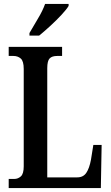

<svg xmlns="http://www.w3.org/2000/svg" viewBox="-20 -951 561 971"><path d="M24 0V-46H52Q71 -46 85.5 -59Q100 -72 100 -110V-602Q100 -642 85 -655Q70 -668 48 -668H24V-714H294V-668H269Q243 -668 231 -655.5Q219 -643 219 -606V-54H371Q401 -54 416.5 -77Q432 -100 440 -143L452 -218H494L490 0ZM129 -784Q149 -819 172.5 -858Q196 -897 208 -931H327V-921Q317 -904 291.5 -876.5Q266 -849 235 -820.5Q204 -792 178 -771H129Z"/></svg>

Font: Noto Serif Tamil ExtraCondensed SemiBold
Style: Regular
Weight: 600
Width: 2
Designer: Indian Type Foundry, Tom Grace, and the Monotype Design Team
Foundry: Monotype Imaging Inc.
Version: Version 2.004; ttfautohint (v1.8.4.7-5d5b)